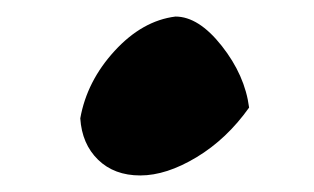

<svg xmlns="http://www.w3.org/2000/svg" viewBox="-20 -464 380 232"><path d="M77 -321Q85 -366 118.5 -402.5Q152 -439 192 -444Q220 -444 248 -408.5Q276 -373 281 -334Q254 -296 217.5 -274Q181 -252 149.5 -252Q118 -252 98.5 -271Q79 -290 77 -321Z"/></svg>

Font: Tillana
Style: Bold
Weight: 700
Designer: Lipi Raval (Devanagari, Latin), Jonny Pinhorn (Latin)
Foundry: Indian Type Foundry
Version: Version 2.002;PS 1.0;hotconv 1.0.79;makeotf.lib2.5.61930; tt